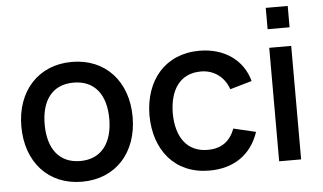

<svg xmlns="http://www.w3.org/2000/svg" viewBox="-51 -812 1531 910"><g transform="rotate(-5 714.0 -357.5)"><path d="M304.5 15C465.5 15 569.5 -101.5 569.5 -270.5C569.5 -437.5 466.5 -555 304.5 -555C145.5 -555 40 -439.5 40 -270.5C40 -103 142.5 15 304.5 15ZM151 -270.5C151 -380.5 199.5 -456.5 304.5 -456.5C406.5 -456.5 458.5 -383.5 458.5 -270.5C458.5 -160 407.5 -83.5 304.5 -83.5C203.5 -83.5 151 -156.5 151 -270.5Z M910.5 15C1026.5 15 1110.5 -42.5 1146 -148.5L1040 -173.5C1018 -115.5 977.5 -83.5 910.5 -83.5C811.5 -83.5 761 -158.5 760.5 -270C761 -378 808 -456.5 910.5 -456.5C971 -456.5 1021.5 -421 1042 -360.5L1146 -390.5C1119 -492 1030 -555 912 -555C748.5 -555 650.5 -437 649.5 -270C650.5 -105.5 745 15 910.5 15Z M1243 -628.5H1347.5V-730H1243ZM1243 0H1347.5V-540H1243Z"/></g></svg>

Font: Eudonet SemiBold
Style: Regular
Weight: 600
Designer: Mikhail Sharanda
Foundry: Mikhail Sharanda
Version: Version 4.503;Glyphs 3.1.2 (3151)